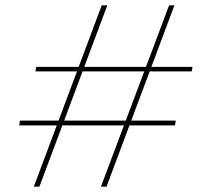

<svg xmlns="http://www.w3.org/2000/svg" viewBox="-20 -701 766 721"><path d="M359 0 615 -681H635L380 0ZM107 0 362 -681H383L128 0ZM52 -230 55 -248H640L637 -230ZM113 -433 116 -450H703L700 -433Z"/></svg>

Font: DM Sans 10pt Thin
Style: Italic
Weight: 250
Italic angle: -10°
Version: Version 4.004;gftools[0.9.30]